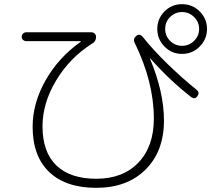

<svg xmlns="http://www.w3.org/2000/svg" viewBox="-20 -863 1040 928"><path d="M802.2 -665.5Q826.2 -641.6 859.9 -641.6Q893.6 -641.6 918 -665.5Q942.4 -689.5 942.4 -723.1Q942.4 -756.8 918 -780.8Q893.6 -804.7 859.9 -804.7Q826.2 -804.7 802.2 -780.8Q778.3 -756.8 778.3 -723.1Q778.3 -689.5 802.2 -665.5ZM774.9 -807.6Q809.6 -842.8 859.9 -842.8Q910.2 -842.8 945.3 -807.6Q980.5 -772.5 980.5 -723.1Q980.5 -673.8 945.3 -638.2Q910.2 -602.5 859.9 -602.5Q809.6 -602.5 774.9 -638.2Q740.2 -673.8 740.2 -723.1Q740.2 -772.5 774.9 -807.6ZM107.4 -664.1Q98.6 -664.1 91.8 -669.9Q85 -675.8 85 -685.1Q85 -694.3 91.3 -700.7Q97.7 -707 107.4 -707H421.9Q430.7 -707 437.5 -700.7Q444.3 -694.3 444.3 -684.6Q444.3 -662.1 423.8 -651.4Q316.4 -583 251 -473.6Q185.5 -364.3 185.5 -252Q185.5 -127.9 252.4 -63.5Q319.3 1 445.3 1Q574.2 1 648.9 -77.1Q723.6 -155.3 723.6 -290Q723.6 -466.8 630.9 -656.2Q621.1 -674.8 638.7 -689.5Q655.3 -703.1 670.9 -683.6Q719.7 -622.1 791 -552.7Q862.3 -483.4 930.7 -428.7Q946.3 -416 934.6 -398.4Q921.9 -380.9 904.3 -393.6Q796.9 -477.5 707 -580.1Q707 -581.1 706.1 -581.1Q705.1 -581.1 705.1 -579.1Q772.5 -418 772.5 -280.3Q772.5 -131.8 683.6 -43.5Q594.7 44.9 445.3 44.9Q297.9 44.9 217.8 -31.7Q137.7 -108.4 137.7 -250Q137.7 -364.3 200.2 -474.6Q262.7 -585 370.1 -661.1V-663.1Q370.1 -664.1 369.1 -664.1Z"/></svg>

Font: Rounded-X Mgen+ 1m light
Style: Regular
Weight: 200
Designer: [Source Han Sans]
Ryoko NISHIZUKA  (kana & ideographs); Paul D. Hunt (Latin, Greek & Cyrillic); Wenlong ZHANG  (bopomofo
Version: Version 1.059.20150602